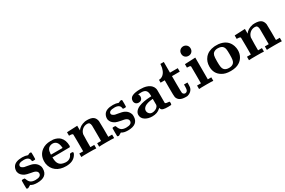

<svg xmlns="http://www.w3.org/2000/svg" viewBox="106 -1829 4400 2968"><g transform="rotate(-30 2306.5 -344.5)"><path d="M230 -46Q330 -46 330 -108Q330 -127 316 -142Q300 -156 284 -162Q271 -168 217 -177Q150 -189 122 -202Q51 -237 39 -299Q38 -304 38 -315Q38 -357 60 -391Q100 -453 223 -453Q274 -453 320 -436L338 -445L357 -453H366Q376 -453 379 -451Q384 -448 385 -440Q386 -432 386 -387Q386 -342 385 -334Q384 -326 379 -323Q376 -321 355 -321Q335 -321 331 -323Q324 -327 324 -341Q321 -372 295 -389Q269 -406 224 -406Q123 -406 123 -353Q123 -327 174 -307Q179 -306 229.5 -297Q280 -288 285 -286Q386 -262 412 -172Q414 -162 414 -142Q414 6 230 6Q154 6 117 -22Q90 -7 68 6H58Q48 6 45 4Q40 1 39 -8Q38 -17 38 -73Q38 -129 38.5 -138Q39 -147 44 -150Q49 -153 68 -153Q89 -153 93 -151Q97 -148 103 -132Q117 -87 147 -66.5Q177 -46 230 -46Z M917 -135Q935 -135 941.5 -131.5Q948 -128 948 -117Q948 -102 927 -73Q872 6 746 6Q638 6 570.5 -46.5Q503 -99 488 -190Q486 -206 486 -225Q486 -342 573 -406Q636 -452 726 -452Q768 -452 776 -451Q847 -441 890 -401Q948 -343 948 -243Q948 -226 938 -220Q934 -218 781 -218H629V-209Q629 -131 660 -93.5Q691 -56 760 -50Q766 -49 777 -49Q830 -49 864 -85Q879 -103 885 -119Q890 -130 895 -132.5Q900 -135 917 -135ZM837 -276Q826 -402 734 -402Q707 -402 683.5 -389.5Q660 -377 649 -357Q633 -331 630 -279V-266H837Z M1021 -442Q1198 -450 1199 -450H1205V-407L1206 -365Q1244 -428 1343 -448Q1355 -450 1379 -450Q1449 -450 1485 -426Q1521 -402 1532 -346Q1534 -335 1535 -198V-62H1604V0H1595Q1582 -3 1470 -3Q1360 -3 1346 0H1337V-62H1406V-194Q1406 -330 1405 -337Q1402 -369 1390.5 -384Q1379 -399 1352 -399Q1301 -399 1265 -368Q1229 -337 1219 -290Q1217 -281 1216 -171V-62H1285V0H1276Q1262 -3 1152 -3Q1041 -3 1027 0H1018V-62H1087V-210Q1087 -358 1085 -363Q1080 -380 1031 -380H1018V-442Z M1850 -46Q1950 -46 1950 -108Q1950 -127 1936 -142Q1920 -156 1904 -162Q1891 -168 1837 -177Q1770 -189 1742 -202Q1671 -237 1659 -299Q1658 -304 1658 -315Q1658 -357 1680 -391Q1720 -453 1843 -453Q1894 -453 1940 -436L1958 -445L1977 -453H1986Q1996 -453 1999 -451Q2004 -448 2005 -440Q2006 -432 2006 -387Q2006 -342 2005 -334Q2004 -326 1999 -323Q1996 -321 1975 -321Q1955 -321 1951 -323Q1944 -327 1944 -341Q1941 -372 1915 -389Q1889 -406 1844 -406Q1743 -406 1743 -353Q1743 -327 1794 -307Q1799 -306 1849.5 -297Q1900 -288 1905 -286Q2006 -262 2032 -172Q2034 -162 2034 -142Q2034 6 1850 6Q1774 6 1737 -22Q1710 -7 1688 6H1678Q1668 6 1665 4Q1660 1 1659 -8Q1658 -17 1658 -73Q1658 -129 1658.5 -138Q1659 -147 1664 -150Q1669 -153 1688 -153Q1709 -153 1713 -151Q1717 -148 1723 -132Q1737 -87 1767 -66.5Q1797 -46 1850 -46Z M2571 0Q2539 0 2521.5 -1.5Q2504 -3 2484 -8Q2464 -13 2454 -25Q2444 -37 2441 -56L2430 -46Q2376 6 2284 6Q2210 6 2158 -28.5Q2106 -63 2106 -121Q2106 -156 2130.5 -185.5Q2155 -215 2198 -233Q2277 -266 2406 -272H2424V-292Q2424 -349 2400 -375.5Q2376 -402 2322 -402Q2287 -402 2268 -399H2263Q2278 -376 2278 -354Q2278 -323 2259.5 -303.5Q2241 -284 2208 -284Q2177 -284 2158.5 -302Q2140 -320 2138 -349Q2138 -406 2187.5 -429.5Q2237 -453 2329 -453Q2458 -453 2518 -391Q2539 -368 2547 -341Q2552 -327 2552.5 -309.5Q2553 -292 2553 -196V-77Q2567 -63 2603 -62Q2623 -62 2627.5 -57.5Q2632 -53 2632 -31Q2632 -7 2621 -2Q2618 0 2571 0ZM2238 -121Q2238 -90 2259.5 -67.5Q2281 -45 2312 -45Q2343 -45 2371.5 -58.5Q2400 -72 2414 -93Q2416 -97 2420 -106.5Q2424 -116 2424 -117V-226H2421Q2327 -219 2278 -188Q2238 -158 2238 -121Z M2795 -621V-635H2857V-444H2996V-382H2857V-239Q2858 -90 2861 -81Q2861 -80 2863 -76Q2877 -49 2905 -49Q2914 -49 2921 -53Q2941 -62 2947 -83Q2953 -104 2953 -145V-177H3015V-143Q3015 -106 3013 -99Q3007 -62 2981.5 -35.5Q2956 -9 2918 2L2905 5H2880Q2757 5 2733 -80Q2728 -98 2728 -245V-382H2654V-433H2658Q2691 -433 2723 -456Q2754 -479 2773 -523Q2792 -567 2795 -621Z M3152 -610Q3152 -647 3176.5 -671Q3201 -695 3239 -695Q3274 -693 3297.5 -669.5Q3321 -646 3321 -610Q3321 -573 3297.5 -549Q3274 -525 3237 -525Q3200 -525 3176 -548.5Q3152 -572 3152 -610ZM3126 -442 3216 -446 3306 -450H3312V-62H3374V0H3366Q3354 -3 3251 -3Q3142 -3 3129 0H3120V-62H3189V-209Q3189 -358 3188 -362Q3185 -374 3172.5 -377Q3160 -380 3135 -380H3123V-442Z M3664 -452H3678Q3718 -452 3725 -451Q3883 -433 3928 -300Q3941 -258 3941 -221Q3941 -159 3913.5 -109.5Q3886 -60 3841 -33Q3784 5 3686 5Q3588 5 3531 -33Q3431 -92 3431 -219Q3431 -308 3483 -371Q3541 -440 3649 -451Q3655 -452 3664 -452ZM3774 -367Q3747 -401 3681 -401Q3640 -401 3611 -380Q3589 -363 3581.5 -333.5Q3574 -304 3574 -230Q3574 -163 3579.5 -132Q3585 -101 3599 -84Q3627 -50 3686 -50Q3745 -50 3773 -84Q3787 -101 3792.5 -132Q3798 -163 3798 -230Q3798 -294 3793 -322.5Q3788 -351 3774 -367Z M4014 -442Q4191 -450 4192 -450H4198V-407L4199 -365Q4237 -428 4336 -448Q4348 -450 4372 -450Q4442 -450 4478 -426Q4514 -402 4525 -346Q4527 -335 4528 -198V-62H4597V0H4588Q4575 -3 4463 -3Q4353 -3 4339 0H4330V-62H4399V-194Q4399 -330 4398 -337Q4395 -369 4383.5 -384Q4372 -399 4345 -399Q4294 -399 4258 -368Q4222 -337 4212 -290Q4210 -281 4209 -171V-62H4278V0H4269Q4255 -3 4145 -3Q4034 -3 4020 0H4011V-62H4080V-210Q4080 -358 4078 -363Q4073 -380 4024 -380H4011V-442Z"/></g></svg>

Font: KaTeX_Main
Style: Bold
Weight: 700
Version: Version 1.1; ttfautohint (v1.3)